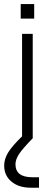

<svg xmlns="http://www.w3.org/2000/svg" viewBox="-51 -662 230 918"><path d="M48 -642.5H112.5V-573H48ZM104.5 0Q56.5 49.5 39.8 75Q23 100.5 23 123.5Q23 185.5 104 185.5H135.5V235.5H96Q39 235.5 4 206.5Q-31 177.5 -31 129.5Q-31 98.5 -12.2 67.5Q6.5 36.5 54.5 -10V-500H105.5V0Z"/></svg>

Font: Overused Grotesk Light
Style: Regular
Weight: 300
Version: Version 0.004